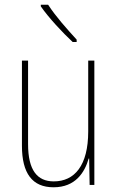

<svg xmlns="http://www.w3.org/2000/svg" viewBox="-20 -850 498 814"><path d="M184 -830H153V-823C187 -774 245 -712 288 -672H305V-682C265 -726 217 -779 184 -830ZM380 -593H354V-293C354 -148 296 -81 208 -81C138 -81 99 -128 99 -239V-593H73V-232C73 -115 117 -56 207 -56C300 -56 339 -119 356 -178H358L360 -66H380Z"/></svg>

Font: Noto Sans Malayalam UI Condensed Thin
Style: Regular
Weight: 100
Width: 3
Designer: Jelle Bosma - Monotype Design Team
Foundry: Monotype Imaging Inc.
Version: Version 2.104